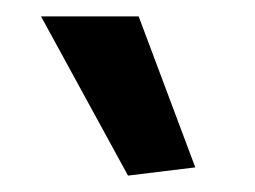

<svg xmlns="http://www.w3.org/2000/svg" viewBox="-20 -827 311 234"><path d="M136 -613 30 -807H149L218 -623Z"/></svg>

Font: Encode Sans Normal
Style: Medium
Weight: 500
Designer: Pablo Impallari, Andres Torresi
Foundry: Pablo Impallari, Andres Torresi
Version: Version 1.000; ttfautohint (v1.00) -l 8 -r 50 -G 200 -x 14 -